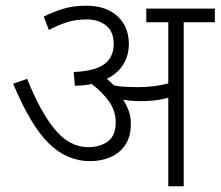

<svg xmlns="http://www.w3.org/2000/svg" viewBox="-20 -652 772 672"><path d="M438 -219Q438 -173 418 -144Q398 -115 365.5 -101.5Q333 -88 295 -88Q214 -88 150.5 -150.5Q87 -213 26 -359L75 -376Q121 -261 172 -199Q223 -137 289 -137Q330 -137 357.5 -157Q385 -177 385 -224Q385 -264 361.5 -297Q338 -330 301 -358Q273 -352 242 -352L238 -400Q312 -403 345 -427.5Q378 -452 378 -498Q378 -541 351.5 -562.5Q325 -584 283 -584Q246 -584 215.5 -574.5Q185 -565 151 -547L133 -594Q165 -610 200.5 -621Q236 -632 281 -632Q352 -632 391.5 -595Q431 -558 431 -498Q431 -458 411.5 -426.5Q392 -395 354 -376Q367 -365 379 -353Q400 -349 421 -348Q442 -347 462 -347Q490 -347 515.5 -350Q541 -353 569 -360V-574H492V-622H732V-574H623V0H569V-310Q544 -303 520 -300.5Q496 -298 471 -298Q442 -298 411 -303Q423 -285 430.5 -264Q438 -243 438 -219Z"/></svg>

Font: RS Noto Sans Light
Style: Regular
Weight: 300
Designer: Monotype Design Team
Foundry: Monotype Imaging Inc.
Version: Version 3.10